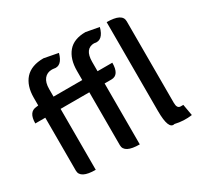

<svg xmlns="http://www.w3.org/2000/svg" viewBox="-166 -1026 1308 1250"><g transform="rotate(-30 487.5 -401.5)"><path d="M941 4Q878 13 814 -2Q763 13 763 -129V-797Q879 -797 879 -737V-123Q879 -81 906 -81H926L941 4ZM552 0Q437 0 437 -60V-458H221V0Q106 0 106 -60V-458H31Q31 -544 91 -548L106 -550V-608Q106 -697 151 -748Q197 -799 289 -799L394 -779Q371 -693 312 -707L300 -708Q263 -708 242 -682Q221 -656 221 -607V-550H437V-619Q437 -708 480 -759Q523 -810 611 -810L709 -792Q686 -705 626 -718L625 -719Q552 -719 552 -620V-550H663Q663 -458 603 -458H552V0Z"/></g></svg>

Font: Swei Half Moon CJK TC
Style: Medium
Weight: 500
Version: Version 2.125